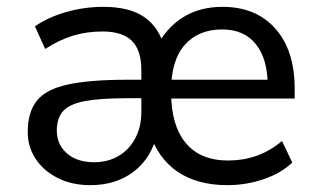

<svg xmlns="http://www.w3.org/2000/svg" viewBox="-20 -532 930 561"><path d="M244 9Q190 9 148.5 -12Q107 -33 84 -68Q61 -103 61 -146Q61 -204 87.5 -237.5Q114 -271 178 -285Q242 -299 352 -299H402V-245H352Q272 -245 227.5 -236.5Q183 -228 164.5 -207.5Q146 -187 146 -150Q146 -110 175.5 -84Q205 -58 255 -58Q295 -58 326 -76Q357 -94 375 -127.5Q393 -161 393 -205V-326Q393 -386 365 -413Q337 -440 280 -440Q234 -440 194 -428Q154 -416 112 -389L82 -455Q121 -482 174 -497Q227 -512 282 -512Q359 -512 402.5 -481.5Q446 -451 461 -391H435Q465 -450 514 -481Q563 -512 630 -512Q728 -512 784.5 -448.5Q841 -385 841 -273V-244H468V-299H779L762 -284Q762 -360 727.5 -403Q693 -446 629 -446Q560 -446 520 -401Q480 -356 480 -268V-261Q480 -166 522.5 -114.5Q565 -63 647 -63Q690 -63 729 -76.5Q768 -90 804 -120L834 -57Q800 -25 749 -8Q698 9 645 9Q556 9 498.5 -30.5Q441 -70 417 -145H440Q424 -72 372 -31.5Q320 9 244 9Z"/></svg>

Font: Mulish Medium
Style: Regular
Weight: 500
Designer: Vernon Adams
Foundry: Vernon Adams
Version: Version 3.603; ttfautohint (v1.8.3)